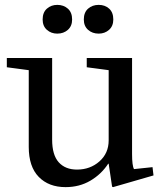

<svg xmlns="http://www.w3.org/2000/svg" viewBox="-20 -758 654 788"><path d="M426 -470 336 -482V-520H522V-126Q522 -78 530 -64L606 -72L610 -38L444 10L440 8L426 -86H424Q396 -43 351 -16.5Q306 10 249 10Q180 10 139 -32Q98 -74 98 -155V-470L8 -482V-520H194V-185Q194 -122 221 -92Q248 -62 296 -62Q350 -62 388 -95.5Q426 -129 426 -182ZM155 -678Q155 -707 172.5 -722.5Q190 -738 215 -738Q241 -738 258.5 -722.5Q276 -707 276 -678Q276 -651 258.5 -635.5Q241 -620 215 -620Q190 -620 172.5 -635.5Q155 -651 155 -678ZM385 -738Q411 -738 428 -722.5Q445 -707 445 -678Q445 -651 427.5 -635.5Q410 -620 385 -620Q359 -620 341.5 -635.5Q324 -651 324 -678Q324 -707 341.5 -722.5Q359 -738 385 -738Z"/></svg>

Font: Minipax
Style: Regular
Weight: 400
Designer: Raphaël Ronot, Igor Stepanchenko (Cyrillic)
Foundry: steppetype
Version: Version 1.002